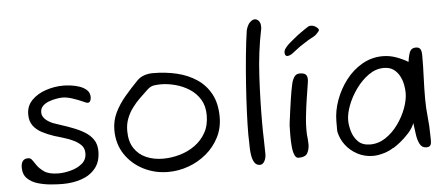

<svg xmlns="http://www.w3.org/2000/svg" viewBox="-52 -903 2417 1039"><g transform="rotate(-5 1156.5 -383.5)"><path d="M249 15Q222 15 186 12Q150 9 115.5 -1Q81 -11 58.5 -33Q36 -55 36 -92Q36 -140 74 -140Q87 -140 94 -131L103 -119Q106 -115 108.5 -110.5Q111 -106 115 -101Q129 -80 155 -62Q181 -44 233 -44Q263 -44 299 -53.5Q335 -63 360.5 -84Q386 -105 386 -140Q386 -169 368 -186Q350 -203 328 -213Q318 -218 305.5 -223Q293 -228 279 -232Q266 -236 253 -240Q240 -244 226 -248Q190 -260 160.5 -275.5Q131 -291 113.5 -315Q96 -339 96 -376Q96 -422 126.5 -453Q157 -484 203.5 -499.5Q250 -515 298 -515Q316 -515 340 -512Q364 -509 387 -501Q410 -493 425.5 -478.5Q441 -464 441 -440Q441 -428 436.5 -419.5Q432 -411 423 -411Q417 -411 413 -413Q369 -433 339.5 -442Q310 -451 288 -451Q275 -451 254.5 -447.5Q234 -444 214 -436.5Q194 -429 180.5 -415.5Q167 -402 167 -381Q167 -343 225 -318Q246 -310 272 -302Q298 -294 326 -283Q362 -270 392 -252Q422 -234 439.5 -208.5Q457 -183 457 -145Q457 -88 428 -52.5Q399 -17 352 -1Q305 15 249 15Z M824 0Q752 0 690 -31.5Q628 -63 590.5 -119.5Q553 -176 553 -251Q553 -302 574.5 -346Q596 -390 630 -430Q664 -470 701 -508Q718 -525 740 -532.5Q762 -540 787 -540Q856 -540 917 -525.5Q978 -511 1025.5 -479Q1073 -447 1100 -396Q1127 -345 1127 -272Q1127 -212 1101.5 -162Q1076 -112 1032.5 -75.5Q989 -39 935 -19.5Q881 0 824 0ZM802 -74Q848 -74 893.5 -87Q939 -100 976 -126.5Q1013 -153 1035.5 -193Q1058 -233 1058 -288Q1058 -338 1036.5 -373.5Q1015 -409 980 -431.5Q945 -454 904 -465Q863 -476 824 -476Q808 -476 788.5 -473.5Q769 -471 751 -454Q729 -433 706.5 -411.5Q684 -390 665 -364Q646 -339 634 -308Q622 -277 622 -241Q622 -183 646.5 -146Q671 -109 712 -91.5Q753 -74 802 -74Z M1322 5Q1303 5 1293 -10Q1283 -25 1279 -47Q1275 -69 1274.5 -91Q1274 -113 1274 -126Q1274 -134 1273.5 -144Q1273 -154 1273 -164Q1273 -214 1276 -285.5Q1279 -357 1284.5 -436.5Q1290 -516 1297.5 -592Q1305 -668 1314 -727Q1322 -756 1335.5 -769Q1349 -782 1362 -782Q1374 -782 1383.5 -771Q1393 -760 1393 -740Q1393 -736 1393 -733Q1393 -730 1392 -726Q1367 -605 1360 -473Q1353 -341 1353 -219Q1353 -169 1354.5 -130.5Q1356 -92 1356 -51Q1356 -29 1346.5 -12Q1337 5 1322 5Z M1533 -15Q1519 -15 1511.5 -33Q1504 -51 1501.5 -79Q1499 -107 1499 -137Q1499 -151 1499.5 -165.5Q1500 -180 1500 -193Q1500 -197 1503 -219.5Q1506 -242 1510 -272Q1514 -302 1518.5 -331.5Q1523 -361 1526 -378Q1529 -391 1533 -412.5Q1537 -434 1547.5 -451.5Q1558 -469 1578 -469Q1601 -469 1610.5 -460.5Q1620 -452 1620 -434Q1620 -429 1619.5 -424Q1619 -419 1618 -413Q1613 -381 1605.5 -333.5Q1598 -286 1592.5 -234.5Q1587 -183 1589 -137Q1590 -126 1591.5 -111.5Q1593 -97 1593 -83Q1593 -57 1582 -36Q1571 -15 1533 -15ZM1521 -569Q1507 -569 1507 -589Q1507 -601 1517 -614Q1527 -627 1540.5 -638.5Q1554 -650 1563 -657Q1570 -663 1577 -668.5Q1584 -674 1589 -678Q1594 -682 1607 -691Q1620 -700 1633 -709Q1646 -718 1649 -719Q1654 -721 1656.5 -721Q1659 -721 1663 -721Q1676 -721 1689.5 -711.5Q1703 -702 1703 -694Q1703 -690 1697 -684L1691 -677Q1689 -674 1685.5 -671.5Q1682 -669 1680 -667Q1676 -663 1659 -654.5Q1642 -646 1626 -635L1595 -615Q1578 -603 1575 -600Q1568 -594 1551 -581.5Q1534 -569 1521 -569Z M1936 10Q1891 10 1852.5 -10Q1814 -30 1788 -64Q1762 -98 1754 -140V-193Q1754 -250 1775 -308Q1796 -366 1833.5 -415Q1871 -464 1922.5 -493.5Q1974 -523 2034 -523Q2072 -523 2107.5 -510Q2143 -497 2171 -480Q2177 -522 2186 -538Q2195 -554 2217 -554Q2234 -554 2241 -543.5Q2248 -533 2248 -507Q2248 -447 2245.5 -389.5Q2243 -332 2243 -272Q2243 -224 2248.5 -173Q2254 -122 2254 -75Q2254 -60 2254.5 -45Q2255 -30 2249.5 -20.5Q2244 -11 2227 -11Q2203 -11 2191.5 -33.5Q2180 -56 2176 -88Q2172 -120 2168 -148Q2158 -121 2134.5 -95Q2111 -69 2087.5 -50.5Q2064 -32 2051.5 -24.5Q2039 -17 2051 -26Q2029 -10 1996.5 0Q1964 10 1936 10ZM1926 -53Q1971 -53 2010 -79Q2049 -105 2078.5 -146Q2108 -187 2124.5 -232Q2141 -277 2141 -315Q2141 -334 2136.5 -358.5Q2132 -383 2120 -406Q2108 -429 2087.5 -444Q2067 -459 2034 -459Q1991 -459 1952 -431.5Q1913 -404 1882.5 -361.5Q1852 -319 1835 -274Q1818 -229 1818 -193Q1818 -166 1827.5 -133Q1837 -100 1860.5 -76.5Q1884 -53 1926 -53Z"/></g></svg>

Font: Fuzzy Bubbles
Style: Regular
Weight: 400
Designer: Robert E. Leuschke
Foundry: Robert E. Leuschke
Version: Version 1.010; ttfautohint (v1.8.3)